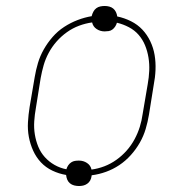

<svg xmlns="http://www.w3.org/2000/svg" viewBox="-20 -581 640 642"><path d="M244 41Q236 41 228 39Q220 37 214 32Q208 27 205 20Q202 13 201 4Q177 0 155 -10.5Q133 -21 117 -38Q101 -55 91 -77Q81 -99 76.5 -123Q72 -147 73.5 -172.5Q75 -198 79 -223L96 -323Q100 -347 107 -370.5Q114 -394 126.5 -416Q139 -438 156 -457.5Q173 -477 194.5 -491Q216 -505 239.5 -514Q263 -523 287 -527Q287 -528 287 -528.5Q287 -529 287 -529Q289 -536 292.5 -542.5Q296 -549 302 -553.5Q308 -558 315.5 -559.5Q323 -561 330 -561Q338 -561 345.5 -559Q353 -557 358.5 -552.5Q364 -548 367.5 -541Q371 -534 372 -526Q396 -521 418 -510Q440 -499 456 -482Q472 -465 482.5 -443Q493 -421 497 -397Q501 -373 500 -347.5Q499 -322 494 -297L478 -197Q474 -173 467 -149.5Q460 -126 447.5 -104Q435 -82 417.5 -62.5Q400 -43 379 -29Q358 -15 334.5 -6.5Q311 2 287 5Q286 6 286 7Q286 8 286 9Q285 16 281.5 22.5Q278 29 271.5 33.5Q265 38 258 39.5Q251 41 244 41ZM286 -14Q308 -17 329 -25Q350 -33 369 -46.5Q388 -60 403.5 -77.5Q419 -95 430 -115.5Q441 -136 447.5 -157Q454 -178 457 -200L474 -300Q478 -322 479 -344.5Q480 -367 476.5 -388.5Q473 -410 465 -429.5Q457 -449 443.5 -464.5Q430 -480 411 -490Q392 -500 371 -505Q369 -498 365 -492Q361 -486 355.5 -482Q350 -478 343 -477Q336 -476 330 -476Q315 -476 303 -484Q291 -492 288 -506Q266 -503 244.5 -495Q223 -487 204 -473.5Q185 -460 169.5 -442.5Q154 -425 143 -404.5Q132 -384 126 -363Q120 -342 116 -320L100 -220Q96 -198 94.5 -175.5Q93 -153 96.5 -131.5Q100 -110 108 -90.5Q116 -71 130 -55.5Q144 -40 162.5 -29.5Q181 -19 202 -15Q204 -22 208 -28Q212 -34 218 -38Q224 -42 230.5 -43Q237 -44 244 -44Q259 -44 271 -36Q283 -28 286 -14Z"/></svg>

Font: Iosevka Etoile Thin Oblique
Style: Regular
Weight: 100
Italic angle: -9°
Designer: Belleve Invis
Foundry: Belleve Invis
Version: Version 15.5.2; ttfautohint (v1.8.4)